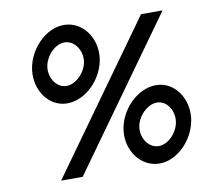

<svg xmlns="http://www.w3.org/2000/svg" viewBox="-70 -667 807 755"><g transform="rotate(-10 333.0 -290.0)"><path d="M222 -523C261 -523 290 -481 285 -438C280 -395 240 -353 201 -353C162 -353 134 -395 139 -438C144 -481 183 -523 222 -523ZM192 -285C268 -285 338 -359 348 -438C358 -517 307 -591 231 -591C157 -591 88 -517 78 -438C68 -359 118 -285 192 -285ZM539 -227C578 -227 605 -185 600 -142C595 -99 556 -57 517 -57C478 -57 449 -99 454 -142C459 -185 500 -227 539 -227ZM509 11C583 11 651 -63 661 -142C671 -221 621 -295 547 -295C471 -295 401 -221 391 -142C381 -63 433 11 509 11ZM624 -580H538L115 10H201Z"/></g></svg>

Font: Charger
Style: BdIt
Weight: 400
Designer: Jasper
Foundry: Cannot Into Space Fonts
Version: Version 0.98